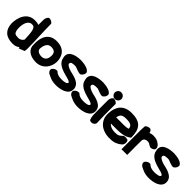

<svg xmlns="http://www.w3.org/2000/svg" viewBox="235 -1783 2981 2981"><g transform="rotate(45 1725.5 -292.5)"><path d="M1 -160C8 -28 79 50 236 50C283 50 320 35 349 12L354 33L447 -2L450 -15C453 -32 454 -48 454 -65C454 -233 440 -423 440 -585V-593L435 -600C420 -621 393 -635 362 -635H353L346 -629C326 -612 313 -583 313 -552C313 -515 311 -479 312 -440C287 -450 259 -454 226 -454C56 -454 1 -292 1 -161ZM133 -146C119 -257 147 -367 224 -377C234 -378 244 -378 257 -376C317 -368 317 -241 323 -129C308 -102 279 -76 234 -76C161 -76 147 -91 133 -146Z M475 -203C475 -182 476 -161 478 -139V-137C496 -44 588 -2 696 -2C840 -5 918 -120 922 -237C922 -373 847 -465 694 -465C528 -465 475 -338 475 -203ZM589 -196C594 -271 621 -341 693 -341C766 -341 796 -311 796 -250C796 -245 795 -240 795 -235V-234C793 -170 758 -126 693 -126C637 -126 589 -151 589 -196Z M942 -389C942 -377 944 -364 948 -350C961 -265 1038 -227 1108 -203C1174 -180 1275 -167 1279 -135C1271 -104 1218 -96 1163 -96C1099 -96 1062 -111 1036 -137L1029 -143L1019 -144C991 -146 963 -130 945 -108L943 -106C923 -76 944 -43 967 -26C1027 4 1070 30 1165 30C1262 30 1407 -2 1407 -118C1407 -243 1263 -266 1173 -288C1132 -300 1074 -325 1074 -352C1074 -391 1106 -395 1175 -395C1196 -395 1283 -344 1320 -361L1323 -362L1325 -364C1346 -380 1366 -405 1366 -439V-444C1345 -505 1233 -518 1177 -521H1175C1082 -521 942 -497 942 -389Z M1423 -389C1423 -377 1425 -364 1429 -350C1442 -265 1519 -227 1589 -203C1655 -180 1756 -167 1760 -135C1752 -104 1699 -96 1644 -96C1580 -96 1543 -111 1517 -137L1510 -143L1500 -144C1472 -146 1444 -130 1426 -108L1424 -106C1404 -76 1425 -43 1448 -26C1508 4 1551 30 1646 30C1743 30 1888 -2 1888 -118C1888 -243 1744 -266 1654 -288C1613 -300 1555 -325 1555 -352C1555 -391 1587 -395 1656 -395C1677 -395 1764 -344 1801 -361L1804 -362L1806 -364C1827 -380 1847 -405 1847 -439V-444C1826 -505 1714 -518 1658 -521H1656C1563 -521 1423 -497 1423 -389Z M1893 -538C1893 -499 1926 -466 1966 -466C2006 -466 2039 -498 2039 -537C2039 -577 2006 -610 1965 -610C1925 -610 1893 -578 1893 -538ZM1903 -138C1903 -88 1902 -17 1921 28L1924 37L1933 42C1974 61 2023 39 2032 -2L2033 -4V-7C2033 -61 2028 -129 2028 -178V-421C2013 -444 1987 -460 1953 -460H1943L1935 -453C1915 -435 1903 -406 1903 -376Z M2051 -243C2038 -77 2166 34 2357 24C2437 24 2496 -5 2541 -44C2571 -72 2577 -115 2560 -147L2556 -155C2529 -164 2498 -171 2469 -159L2465 -156C2422 -117 2411 -99 2330 -99C2265 -99 2216 -121 2193 -154H2328C2425 -154 2503 -169 2560 -214L2569 -221V-231C2569 -410 2502 -499 2306 -499C2131 -499 2058 -391 2051 -243ZM2182 -279C2193 -345 2217 -375 2307 -375C2400 -375 2440 -357 2445 -293C2422 -284 2389 -279 2346 -279C2294 -279 2237 -281 2182 -279Z M2590 13 2616 12C2641 11 2663 12 2690 12H2715V-13C2715 -114 2712 -214 2715 -312C2721 -343 2748 -363 2786 -363C2840 -363 2832 -343 2883 -325L2887 -324H2891C2919 -324 2942 -337 2959 -354C2976 -396 2947 -427 2930 -441C2887 -479 2848 -489 2787 -489C2761 -488 2740 -484 2718 -474C2715 -495 2705 -515 2687 -526L2683 -529C2647 -535 2617 -519 2601 -503L2594 -495V-485C2594 -460 2590 -435 2590 -408Z M2982 -389C2982 -377 2984 -364 2988 -350C3001 -265 3078 -227 3148 -203C3214 -180 3315 -167 3319 -135C3311 -104 3258 -96 3203 -96C3139 -96 3102 -111 3076 -137L3069 -143L3059 -144C3031 -146 3003 -130 2985 -108L2983 -106C2963 -76 2984 -43 3007 -26C3067 4 3110 30 3205 30C3302 30 3447 -2 3447 -118C3447 -243 3303 -266 3213 -288C3172 -300 3114 -325 3114 -352C3114 -391 3146 -395 3215 -395C3236 -395 3323 -344 3360 -361L3363 -362L3365 -364C3386 -380 3406 -405 3406 -439V-444C3385 -505 3273 -518 3217 -521H3215C3122 -521 2982 -497 2982 -389Z"/></g></svg>

Font: Snowfall
Style: Blk
Weight: 900
Designer: Jasper
Foundry: Cannot Into Space Fonts
Version: Version 0.9